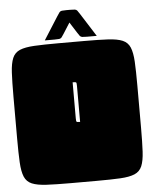

<svg xmlns="http://www.w3.org/2000/svg" viewBox="-58 -909 756 957"><g transform="rotate(-5 320.0 -430.5)"><path d="M385 -700Q458 -700 504.5 -697.5Q551 -695 577 -684Q603 -673 614 -647Q625 -621 627.5 -575Q630 -529 630 -455V-245Q630 -172 627.5 -125.5Q625 -79 614 -53Q603 -27 577 -16Q551 -5 505 -2.5Q459 0 385 0H255Q182 0 135.5 -2.5Q89 -5 63 -16Q37 -27 26 -53Q15 -79 12.5 -125.5Q10 -172 10 -245V-455Q10 -529 12.5 -575Q15 -621 26 -647Q37 -673 63 -684Q89 -695 135.5 -697.5Q182 -700 255 -700ZM310 -500V-320Q310 -305 312.5 -302.5Q315 -300 330 -300V-480Q330 -495 327.5 -497.5Q325 -500 310 -500ZM450 -720H401Q385 -720 377.5 -721Q370 -722 365.5 -727.5Q361 -733 353 -746L320 -798L287 -746Q279 -733 274.5 -727.5Q270 -722 262.5 -721Q255 -720 239 -720H190L263 -835Q271 -848 275.5 -853.5Q280 -859 287.5 -860Q295 -861 311 -861H329Q345 -861 352.5 -860Q360 -859 364.5 -853.5Q369 -848 377 -835Z"/></g></svg>

Font: Badeen Display
Style: Regular
Weight: 400
Version: Version 1.000; ttfautohint (v1.8.4.7-5d5b)